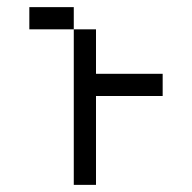

<svg xmlns="http://www.w3.org/2000/svg" viewBox="-20 -520 540 540"><path d="M437.5 -250V-312.5H250Q250 -312.5 250 -437.5H187.5V0H250Q250 0 250 -250ZM187.5 -437.5V-500H62.5V-437.5Z"/></svg>

Font: BFUnifontExMono
Style: Regular
Weight: 500
Version: Version 15.0.06